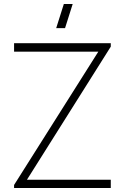

<svg xmlns="http://www.w3.org/2000/svg" viewBox="-20 -935 621 955"><path d="M303.5 -795H259.5L297.5 -915H341.5ZM50 0V-15L469 -678H50V-720H531V-703L114 -41H531V0Z"/></svg>

Font: Manrope ExtraLight ExtraLight
Style: Regular
Weight: 250
Version: Version 4.501